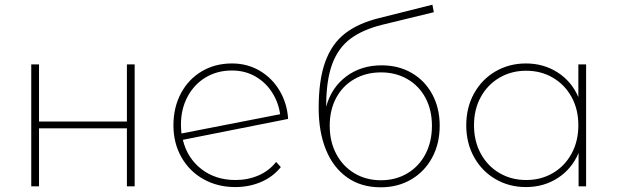

<svg xmlns="http://www.w3.org/2000/svg" viewBox="-20 -793 2625 817"><path d="M113 -519H146V-276H520V-519H553V0H520V-247H146V0H113Z M1155 -104 1175 -82Q1141 -40 1090.5 -18.5Q1040 3 981 3Q906 3 846 -30.5Q786 -64 752 -124Q718 -184 718 -260Q718 -336 750 -396Q782 -456 838.5 -489.5Q895 -523 967 -523Q1033 -523 1086 -491.5Q1139 -460 1170.5 -406Q1202 -352 1206 -287L758 -198Q777 -120 837 -73.5Q897 -27 982 -27Q1035 -27 1080 -46.5Q1125 -66 1155 -104ZM750 -263Q750 -249 752 -225L1172 -307Q1165 -357 1138 -399.5Q1111 -442 1067 -467.5Q1023 -493 967 -493Q904 -493 855 -463.5Q806 -434 778 -381.5Q750 -329 750 -263Z M1851 -258Q1851 -182 1819 -122.5Q1787 -63 1730 -29.5Q1673 4 1600 4Q1516 4 1456.5 -38.5Q1397 -81 1366.5 -157Q1336 -233 1336 -333Q1336 -453 1364 -530Q1392 -607 1448 -650.5Q1504 -694 1593 -716L1820 -773L1826 -741L1608 -688Q1523 -667 1471 -628Q1419 -589 1393.5 -520Q1368 -451 1368 -341V-339Q1390 -420 1453 -467.5Q1516 -515 1604 -515Q1676 -515 1732 -482.5Q1788 -450 1819.5 -391.5Q1851 -333 1851 -258ZM1818 -258Q1818 -325 1790.5 -376.5Q1763 -428 1713.5 -456.5Q1664 -485 1601 -485Q1538 -485 1488 -456.5Q1438 -428 1410.5 -376.5Q1383 -325 1383 -258Q1383 -190 1411 -137.5Q1439 -85 1488.5 -55.5Q1538 -26 1601 -26Q1664 -26 1713.5 -55.5Q1763 -85 1790.5 -137.5Q1818 -190 1818 -258Z M2474 -519V0H2442V-142Q2413 -74 2353.5 -35.5Q2294 3 2218 3Q2147 3 2089 -30.5Q2031 -64 1997.5 -124Q1964 -184 1964 -260Q1964 -336 1997.5 -396Q2031 -456 2089 -489.5Q2147 -523 2218 -523Q2293 -523 2352.5 -485Q2412 -447 2441 -380V-519ZM2441 -260Q2441 -328 2412 -380.5Q2383 -433 2332.5 -462.5Q2282 -492 2219 -492Q2156 -492 2105.5 -462.5Q2055 -433 2026 -380.5Q1997 -328 1997 -260Q1997 -192 2026 -139Q2055 -86 2105.5 -56.5Q2156 -27 2219 -27Q2282 -27 2332.5 -56.5Q2383 -86 2412 -139Q2441 -192 2441 -260Z"/></svg>

Font: Montserrat Alternates ExLight
Style: Regular
Weight: 275
Designer: Julieta Ulanovsky
Foundry: Julieta Ulanovsky
Version: Version 7.200